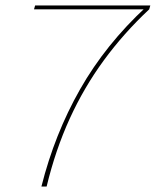

<svg xmlns="http://www.w3.org/2000/svg" viewBox="-20 -680 568 700"><path d="M108 -660H528L524 -646Q431 -559 358.5 -460Q286 -361 234 -247Q182 -133 150 0H131Q179 -191 272 -354.5Q365 -518 513 -655V-646H104Z"/></svg>

Font: Kantumruy Pro Thin
Style: Italic
Weight: 250
Italic angle: -13°
Version: Version 1.002